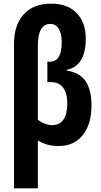

<svg xmlns="http://www.w3.org/2000/svg" viewBox="-20 -785 552 1045"><path d="M257.8 -765.1Q348.1 -765.1 397.5 -713.6Q446.8 -662.1 446.8 -575.2Q446.8 -426.3 342.8 -404.8V-400.9Q413.6 -390.6 445.8 -343.3Q478 -295.9 478 -210.9Q478 -109.4 430.7 -49.8Q383.3 9.8 299.8 9.8Q263.2 9.8 235.4 1.5Q207.5 -6.8 186 -21V240.2H56.2V-544.9Q56.2 -649.9 109.4 -707.5Q162.6 -765.1 257.8 -765.1ZM253.9 -654.8Q186 -654.8 186 -535.2V-133.8Q199.7 -121.6 222.4 -112.8Q245.1 -104 263.2 -104Q346.2 -104 346.2 -223.1Q346.2 -277.8 323.5 -307.9Q300.8 -337.9 258.8 -337.9H237.8V-449.2H252Q315.9 -449.2 315.9 -555.2Q315.9 -604 299.3 -629.4Q282.7 -654.8 253.9 -654.8Z"/></svg>

Font: Open Sans Condensed
Style: Bold
Weight: 700
Width: 3
Designer: Monotype Design Team
Foundry: Monotype Imaging Inc.
Version: Version 3.003; ttfautohint (v1.8.4)